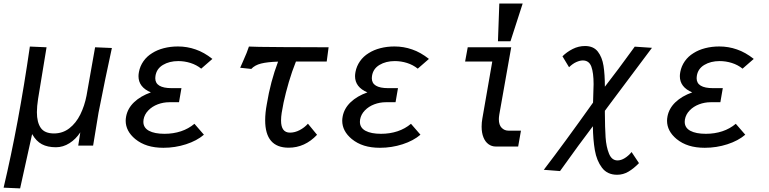

<svg xmlns="http://www.w3.org/2000/svg" viewBox="-42 -812 4262 1064"><path d="M123.5 -554 216 -550 169 -264Q162.5 -222 162.5 -190Q162.5 -134 184 -103.2Q205.5 -72.5 257 -72.5Q305.5 -72.5 342.5 -101.2Q379.5 -130 403 -177.5Q426.5 -225 437.5 -282L485 -550L578 -546Q564 -483 541 -371.8Q518 -260.5 504 -187.5L474 -5H391.5L403 -78.5Q378.5 -41 343 -18.5Q307.5 4 268 4Q221.5 4 190 -12.8Q158.5 -29.5 136 -69L69.5 232L-22 228Q61.5 -124.5 123.5 -554Z M707.5 -41.5Q654.5 -85.5 654.5 -143Q654.5 -153.5 657 -167Q665.5 -211.5 701 -245.5Q736.5 -279.5 794 -300Q725.5 -329 725.5 -390Q725.5 -400 728 -413.5Q734 -445.5 752.8 -472.5Q771.5 -499.5 801 -517.5Q829 -535.5 865.8 -545Q902.5 -554.5 944 -554.5Q995 -554.5 1042 -538Q1089 -522 1135 -485.5L1073 -431.5Q1047 -452.5 1013.8 -463Q980.5 -473.5 946 -473.5Q896.5 -473.5 861 -452.2Q825.5 -431 819.5 -391Q818.5 -382 818.5 -378.5Q818.5 -323.5 909.5 -323.5H963.5L950 -245.5H896Q863 -245.5 832 -233.8Q801 -222 779.8 -200Q758.5 -178 753.5 -149.5Q752.5 -140.5 752.5 -137Q752.5 -104 783.5 -87.2Q814.5 -70.5 869.5 -70.5Q918.5 -70.5 960.8 -84.5Q1003 -98.5 1035.5 -126L1088 -65.5Q1049 -32 988.8 -12.5Q928.5 7 863.5 7Q814.5 7 776 -5Q737.5 -17 707.5 -41.5Z M1304 -470.5Q1328.5 -525 1337.5 -554Q1359.5 -552 1526 -551Q1692.5 -550 1779 -550L1768.5 -471H1598Q1576 -416.5 1558.5 -356.8Q1541 -297 1529.5 -243.5Q1522.5 -209 1519 -186.5Q1515.5 -164 1515.5 -144Q1515.5 -77 1565 -77Q1592 -77 1618.8 -91Q1645.5 -105 1664.5 -126.5L1715 -65Q1647.5 6.5 1557.5 6.5Q1427.5 6.5 1427.5 -145.5Q1427.5 -186.5 1436.5 -234.5Q1457 -360 1499 -470.5Q1439 -468.5 1404.5 -459.8Q1370 -451 1350.5 -430L1289 -436.5Z M1907.5 -41.5Q1854.5 -85.5 1854.5 -143Q1854.5 -153.5 1857 -167Q1865.5 -211.5 1901 -245.5Q1936.5 -279.5 1994 -300Q1925.5 -329 1925.5 -390Q1925.5 -400 1928 -413.5Q1934 -445.5 1952.8 -472.5Q1971.5 -499.5 2001 -517.5Q2029 -535.5 2065.8 -545Q2102.5 -554.5 2144 -554.5Q2195 -554.5 2242 -538Q2289 -522 2335 -485.5L2273 -431.5Q2247 -452.5 2213.8 -463Q2180.5 -473.5 2146 -473.5Q2096.5 -473.5 2061 -452.2Q2025.5 -431 2019.5 -391Q2018.5 -382 2018.5 -378.5Q2018.5 -323.5 2109.5 -323.5H2163.5L2150 -245.5H2096Q2063 -245.5 2032 -233.8Q2001 -222 1979.8 -200Q1958.5 -178 1953.5 -149.5Q1952.5 -140.5 1952.5 -137Q1952.5 -104 1983.5 -87.2Q2014.5 -70.5 2069.5 -70.5Q2118.5 -70.5 2160.8 -84.5Q2203 -98.5 2235.5 -126L2288 -65.5Q2249 -32 2188.8 -12.5Q2128.5 7 2063.5 7Q2014.5 7 1976 -5Q1937.5 -17 1907.5 -41.5Z M2627 -110Q2627 -133.5 2631 -155L2686 -471H2535.5L2550 -550H2791L2725 -177.5Q2722.5 -161.5 2722.5 -151.5Q2722.5 -119.5 2738 -103.8Q2753.5 -88 2775.5 -88H2845Q2839.5 -60 2829.5 0H2705.5Q2683 0 2665 -13Q2647 -26 2637 -51Q2627 -76 2627 -110ZM2854.5 -792.5 2787 -583.5H2717.5L2725 -792.5Z M3243.5 -112.5Q3171.5 -18 3061.5 136L2971.5 129Q3082 -15 3244.5 -243.5Q3245.5 -266.5 3245.5 -278Q3247.5 -324 3247.5 -345.5Q3247.5 -408.5 3235 -442.8Q3222.5 -477 3187.5 -477Q3172 -477 3152 -468.2Q3132 -459.5 3111.5 -439.5L3075 -500Q3099 -524 3131.5 -540.5Q3164 -557 3200 -557Q3247 -557 3271 -526Q3295 -495 3302.5 -447Q3310 -399 3310 -331.5Q3390 -435 3454 -524L3475.5 -553.5L3571 -547Q3481.5 -428.5 3344.5 -244.5Q3327.5 -220.5 3310 -198V-185.5Q3310.5 -103 3314 -50.8Q3317.5 1.5 3332.8 39.2Q3348 77 3380 77Q3400 77 3421 63.8Q3442 50.5 3458 30.5L3499 92Q3470.5 121.5 3441 139Q3411.5 156.5 3378 156.5Q3323.5 156.5 3294 117.5Q3264.5 78.5 3254.5 20.5Q3244.5 -37.5 3243.5 -112.5Z M3707.5 -41.5Q3654.5 -85.5 3654.5 -143Q3654.5 -153.5 3657 -167Q3665.5 -211.5 3701 -245.5Q3736.5 -279.5 3794 -300Q3725.5 -329 3725.5 -390Q3725.5 -400 3728 -413.5Q3734 -445.5 3752.8 -472.5Q3771.5 -499.5 3801 -517.5Q3829 -535.5 3865.8 -545Q3902.5 -554.5 3944 -554.5Q3995 -554.5 4042 -538Q4089 -522 4135 -485.5L4073 -431.5Q4047 -452.5 4013.8 -463Q3980.5 -473.5 3946 -473.5Q3896.5 -473.5 3861 -452.2Q3825.5 -431 3819.5 -391Q3818.5 -382 3818.5 -378.5Q3818.5 -323.5 3909.5 -323.5H3963.5L3950 -245.5H3896Q3863 -245.5 3832 -233.8Q3801 -222 3779.8 -200Q3758.5 -178 3753.5 -149.5Q3752.5 -140.5 3752.5 -137Q3752.5 -104 3783.5 -87.2Q3814.5 -70.5 3869.5 -70.5Q3918.5 -70.5 3960.8 -84.5Q4003 -98.5 4035.5 -126L4088 -65.5Q4049 -32 3988.8 -12.5Q3928.5 7 3863.5 7Q3814.5 7 3776 -5Q3737.5 -17 3707.5 -41.5Z"/></svg>

Font: JuliaMono MediumItalic
Style: Regular
Weight: 500
Italic angle: -9°
Monospace: yes
Designer: cormullion
Foundry: corm
Version: Version 0.049; ttfautohint (v1.8.4)